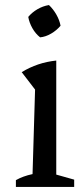

<svg xmlns="http://www.w3.org/2000/svg" viewBox="-20 -741 334 761"><path d="M43 0V-27Q57 -35 73.5 -41Q90 -47 109 -51L119 -386L66 -455Q97 -474 131 -485.5Q165 -497 203 -501V-49L274 -29V0ZM174 -721Q191 -705 203.5 -683Q216 -661 220 -639Q205 -621 183 -608Q161 -595 139 -593Q121 -607 108.5 -629Q96 -651 92 -674Q107 -692 128.5 -704.5Q150 -717 174 -721Z"/></svg>

Font: Piazzolla Thin Medium
Style: Regular
Weight: 500
Version: Version 2.005